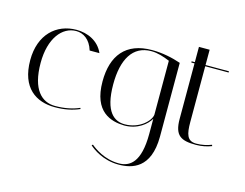

<svg xmlns="http://www.w3.org/2000/svg" viewBox="-112 -782 1550 1213"><g transform="rotate(15 663.0 -175.0)"><path d="M451 -399C419 -473 345 -504 274 -504C142 -504 40 -411 40 -244C40 -62 144 4 266 4C327 4 379 -6 427 -27L424 -34C378 -14 326 -4 266 -4C179 -4 108 -69 108 -244C108 -404 182 -496 274 -496C320 -496 366 -468 387 -399Z M720 2C807 2 865 -47 887 -87V12C887 200 820 242 749 242C654 242 585 190 561 170L554 176C577 197 647 250 749 250C837 250 956 220 957 12V-471C902 -490 836 -504 768 -504C596 -504 516 -401 516 -232C516 -32 633 0 720 2ZM721 -6C654 -6 586 -49 586 -232C586 -395 644 -496 765 -496C806 -496 846 -483 887 -466V-113C883 -73 818 -6 721 -6Z M1027 -492H1048V-129C1048 -19 1092 3 1189 3C1228 3 1262 -5 1291 -16L1288 -24C1260 -13 1226 -5 1189 -5C1129 -5 1118 -48 1118 -128V-492H1271V-500H1118V-600H1048V-500H1027Z"/></g></svg>

Font: Italiana
Style: Regular
Weight: 400
Designer: Santiago Orozco
Foundry: Santiago Orozco
Version: Version 1.000;PS 001.001;hotconv 1.0.56